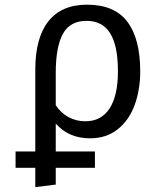

<svg xmlns="http://www.w3.org/2000/svg" viewBox="-20 -571 655 809"><path d="M214.9 -50.3V67.2H380V135.9H214.9V206.7L128.7 217.4V135.9H45.6V67.2H128.7V-277.4Q128.7 -411.8 184.1 -481.5Q239.5 -551.3 346.7 -551.3Q462.1 -551.3 516.4 -479.7Q570.8 -408.2 570.8 -270.3Q570.8 -192.3 547.2 -128.2Q523.6 -64.1 475.9 -26.2Q428.2 11.8 359.5 11.8Q269.2 11.8 214.9 -50.3ZM214.9 -127.7Q235.9 -95.4 268.5 -77.7Q301 -60 339.5 -60Q406.7 -60 441.8 -114.1Q476.9 -168.2 476.9 -270.8Q476.9 -377.9 444.4 -430.5Q411.8 -483.1 344.6 -483.1Q274.9 -483.1 244.9 -428.2Q214.9 -373.3 214.9 -263.6Z"/></svg>

Font: Fira Code
Style: Regular
Weight: 400
Designer: Carrois Corporate, Edenspiekermann AG, Nikita Prokopov
Foundry: Carrois Corporate, Edenspiekermann AG, Nikita Prokopov
Version: Version 5.002